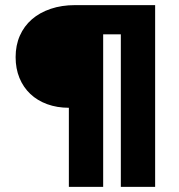

<svg xmlns="http://www.w3.org/2000/svg" viewBox="-20 -730 700 750"><path d="M249 0V-309Q203 -309 164.5 -323Q126 -337 98.5 -363Q71 -389 56 -425.5Q41 -462 41 -507Q41 -553 57.5 -590.5Q74 -628 104.5 -654.5Q135 -681 178 -695.5Q221 -710 273 -710H586V0H452V-596H383V0Z"/></svg>

Font: Geist
Style: Bold
Weight: 400
Designer: Basement.studio, Andrés Briganti, Mateo Zaragoza
Foundry: Basement.studio, Vercel, Andrés Briganti, Guido Ferreyra, Mateo Zaragoza
Version: Version 1.401